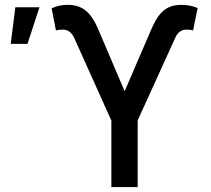

<svg xmlns="http://www.w3.org/2000/svg" viewBox="-20 -757 852 777"><path d="M280.3 -603.5 430.7 -269V0H537.1V-269.5L689 -603.5C699.2 -627 714.4 -637.2 735.8 -637.2C745.6 -637.2 757.8 -635.7 761.2 -633.3L779.8 -724.6C757.8 -733.4 737.3 -737.3 713.9 -737.3C648.9 -737.3 618.7 -701.2 590.3 -633.8L484.4 -387.7L378.9 -635.3C346.2 -714.4 307.6 -737.3 254.4 -737.3C230 -737.3 210.9 -733.4 189 -723.1L206.5 -633.3C210.4 -635.7 223.6 -637.2 232.4 -637.2C254.4 -637.2 269 -627.4 280.3 -603.5ZM42 -727.5 23.4 -579.6H91.3L139.6 -727.5Z"/></svg>

Font: Inteeer Medium
Style: Regular
Weight: 500
Designer: Rasmus Andersson
Foundry: rsms
Version: Version 4.001;Glyphs 3.4 (3402)